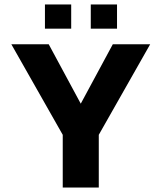

<svg xmlns="http://www.w3.org/2000/svg" viewBox="-20 -843 726 863"><path d="M182 -714V-823H300V-714ZM388 -714V-823H506V-714ZM262 0V-237L31 -644H199L343 -377L487 -644H655L424 -237V0Z"/></svg>

Font: Kanit SemiBold
Style: Regular
Weight: 600
Designer: Katatrad Team
Foundry: CadsonDemak
Version: Version 2.000; ttfautohint (v1.8.3)